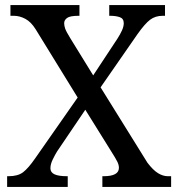

<svg xmlns="http://www.w3.org/2000/svg" viewBox="-20 -734 700 754"><path d="M8 0V-42H14Q50 -42 70.5 -57.5Q91 -73 118 -112L285 -351L120 -619Q102 -648 79.5 -660Q57 -672 34 -672H21V-714H292V-672H289Q255 -672 243.5 -663.5Q232 -655 232 -643Q232 -633 236 -621.5Q240 -610 256 -584L346 -438L441 -582Q452 -599 459 -614.5Q466 -630 466 -643Q466 -661 450.5 -666.5Q435 -672 412 -672H409V-714H628V-672H619Q590 -672 569.5 -656.5Q549 -641 520 -600L375 -391L559 -95Q581 -66 600.5 -54Q620 -42 639 -42H652V0H382V-42H387Q447 -42 447 -75Q447 -86 441 -98.5Q435 -111 414 -144L315 -303L204 -139Q196 -126 187 -107.5Q178 -89 178 -73Q178 -57 194 -49.5Q210 -42 243 -42H246V0Z"/></svg>

Font: Noto Serif Toto
Style: Regular
Weight: 400
Designer: Monotype Design Team
Foundry: Monotype Imaging Inc.
Version: Version 2.001